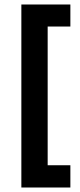

<svg xmlns="http://www.w3.org/2000/svg" viewBox="-20 -715 357 854"><path d="M75 119V-681H192V119ZM75 119V20H293V119ZM75 -597V-695H293V-597Z"/></svg>

Font: Bricolage Grotesque SemiBold
Style: Regular
Weight: 600
Designer: Mathieu Triay
Foundry: Atelier Triay
Version: Version 1.000;gftools[0.9.30]